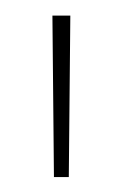

<svg xmlns="http://www.w3.org/2000/svg" viewBox="-20 -748 161 252"><path d="M50.8 -515.6 48.8 -727.5H72.3L70.3 -515.6Z"/></svg>

Font: Inter Display Thin
Style: Regular
Weight: 100
Designer: Rasmus Andersson
Foundry: rsms
Version: Version 4.000;git-a52131595